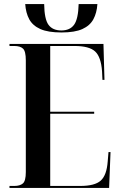

<svg xmlns="http://www.w3.org/2000/svg" viewBox="-20 -932 597 952"><path d="M285 -771Q218 -771 180 -788Q142 -805 125 -836.5Q108 -868 105 -912H199Q200 -837 220.5 -809Q241 -781 284 -781Q327 -781 347.5 -809.5Q368 -838 370 -912H463Q460 -868 443 -836.5Q426 -805 388.5 -788Q351 -771 285 -771ZM27 0V-10H51Q79 -10 93.5 -22.5Q108 -35 108 -79V-633Q108 -678 94 -691Q80 -704 51 -704H27V-714H493L498 -536H488L486 -578Q481 -650 451.5 -677Q422 -704 350 -704H229V-378H447V-368H229V-10H378Q450 -10 479.5 -36.5Q509 -63 514 -131L518 -178H528L521 0Z"/></svg>

Font: Noto Serif Display Condensed SemiBold
Style: Regular
Weight: 600
Width: 3
Designer: Monotype Design Team
Foundry: Monotype Imaging Inc.
Version: Version 2.009